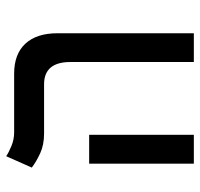

<svg xmlns="http://www.w3.org/2000/svg" viewBox="-33 -619 652 626"><g transform="rotate(-90 293.0 -306.0)"><path d="M403.8 0V-402.3Q403.8 -488.3 331.1 -488.3H170.4Q134.3 -488.3 106.9 -500.7Q79.6 -513.2 59.6 -528.3L96.7 -611.8Q107.9 -604 129.4 -595Q150.9 -585.9 174.3 -585.9H365.7Q429.7 -585.9 463.6 -549.3Q497.6 -512.7 497.6 -444.3V0ZM72.3 0V-341.3H166.5V0Z"/></g></svg>

Font: Cascadia Code NF
Style: Regular
Weight: 400
Monospace: yes
Designer: Aaron Bell
Foundry: Saja Typeworks
Version: Version 2404.023; ttfautohint (v1.8.4)